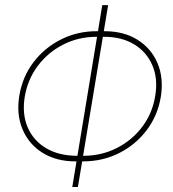

<svg xmlns="http://www.w3.org/2000/svg" viewBox="-20 -748 691 769"><path d="M312.5 -101.6H282.2Q205.6 -101.6 150.4 -136Q95.2 -170.4 70.1 -230.5Q44.9 -290.5 57.6 -366.2Q70.3 -441.4 114.5 -499.3Q158.7 -557.1 224.9 -590.3Q291 -623.5 369.1 -623H399.4Q476.1 -623 531 -588.6Q585.9 -554.2 611.1 -494.6Q636.2 -435.1 624 -359.4Q611.3 -284.2 567.1 -226.1Q522.9 -168 457 -134.8Q391.1 -101.6 312.5 -101.6ZM287.1 -124H316.4Q387.7 -124.5 448.2 -155.3Q508.8 -186 549.6 -240Q590.3 -293.9 601.6 -363.3Q613.3 -432.6 590.3 -486.3Q567.4 -540 516.8 -570.6Q466.3 -601.1 394.5 -600.6H366.2Q294.4 -600.6 233.4 -569.6Q172.4 -538.6 131.6 -484.4Q90.8 -430.2 79.1 -360.4Q67.9 -291.5 90.8 -238Q113.8 -184.6 164.6 -154.5Q215.3 -124.5 287.1 -124ZM413.1 -727.5 292 1H269.5L389.6 -727.5Z"/></svg>

Font: Inter Tight Thin
Style: Italic
Weight: 250
Italic angle: -9.39999°
Designer: Rasmus Andersson
Foundry: rsms
Version: Version 3.004